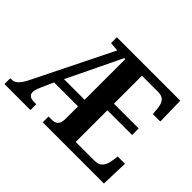

<svg xmlns="http://www.w3.org/2000/svg" viewBox="-145 -966 1218 1218"><g transform="rotate(45 464.0 -357.0)"><path d="M0 0H233V-52H217C181 -52 162 -64 162 -91C162 -103 167 -122 177 -144L215 -230H430V-118C429 -65 407 -52 367 -52H343V0H892L898 -183H833L826 -137C819 -93 799 -60 750 -60H579V-344H801V-403H579V-654H725C774 -654 791 -626 796 -577L800 -531H867L863 -714H294V-662L355 -657L94 -130C67 -76 44 -52 11 -52H0ZM245 -289 421 -654H430V-289Z"/></g></svg>

Font: Noto Serif Georgian SemiCondensed Bold
Style: Regular
Weight: 700
Width: 4
Designer: Monotype Design Team, Akaki Razmadze
Foundry: Google LLC
Version: Version 2.003